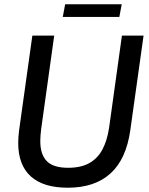

<svg xmlns="http://www.w3.org/2000/svg" viewBox="-20 -863 696 896"><path d="M296 13Q182 13 123.5 -40Q65 -93 65 -196Q65 -208 66 -223.5Q67 -239 69 -254L131 -697H233L172 -260Q170 -245 169 -230Q168 -215 168 -204Q168 -143 198 -111.5Q228 -80 298 -80Q358 -80 397 -102Q436 -124 458 -165.5Q480 -207 489 -266L549 -697H650L588 -255Q569 -120 495.5 -53.5Q422 13 296 13ZM273 -784 284 -843H548L537 -784Z"/></svg>

Font: Hanken Grotesk Medium
Style: Italic
Weight: 500
Italic angle: -8°
Designer: Alfredo Marco Pradil
Foundry: Hanken Design Co.
Version: Version 3.013